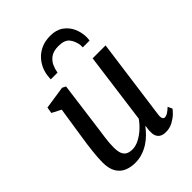

<svg xmlns="http://www.w3.org/2000/svg" viewBox="-233 -926 1050 1050"><g transform="rotate(-45 292.0 -400.5)"><path d="M185 10Q151 10 122.8 -2Q94.5 -14 77.5 -42.2Q60.5 -70.5 60.5 -119Q60.5 -136.5 62 -157.5Q63.5 -178.5 66 -202Q68.5 -225.5 71.8 -249Q75 -272.5 78.5 -294L107 -480.5L54 -508L60 -544L193 -564L213.5 -553.5L178.5 -290Q176 -269 173 -248.2Q170 -227.5 167.2 -207.8Q164.5 -188 163 -169.8Q161.5 -151.5 161.5 -135Q161.5 -102.5 169.2 -84.8Q177 -67 191.8 -60Q206.5 -53 227 -53Q253 -53 279.8 -67Q306.5 -81 330 -102.5Q353.5 -124 370 -148L425 -559.5H525L461 -88Q458.5 -69.5 463 -60.5Q467.5 -51.5 476.5 -51.5Q486 -51.5 497.8 -58.5Q509.5 -65.5 527.5 -82L539.5 -56.5Q535 -49 519 -33.2Q503 -17.5 478.2 -4Q453.5 9.5 423 9.5Q392 9.5 377.2 -7.5Q362.5 -24.5 364.5 -52.5Q364 -54.5 364.2 -59Q364.5 -63.5 365.2 -69.2Q366 -75 366.8 -81Q367.5 -87 368 -92.5L366.5 -93.5Q352 -74 333.5 -55.5Q315 -37 292 -22.2Q269 -7.5 242.5 1.2Q216 10 185 10ZM182 -640Q182 -644.5 182.2 -648.5Q182.5 -652.5 183 -656Q184.5 -684 195.5 -711.2Q206.5 -738.5 227.2 -761.2Q248 -784 278.2 -797.5Q308.5 -811 348.5 -811Q394 -811 424 -789.8Q454 -768.5 469 -734.8Q484 -701 484 -662.5Q484 -657.5 483.2 -651Q482.5 -644.5 482 -640H429Q429.5 -644.5 429.5 -648.8Q429.5 -653 429 -658Q425 -690.5 406.5 -715Q388 -739.5 340.5 -739.5Q300.5 -739.5 278.5 -723Q256.5 -706.5 246.8 -683.5Q237 -660.5 234 -640Z"/></g></svg>

Font: Merriweather 24pt
Style: Italic
Weight: 400
Italic angle: -7.8°
Designer: Eben Sorkin
Foundry: Eben Sorkin
Version: Version 2.101